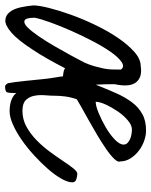

<svg xmlns="http://www.w3.org/2000/svg" viewBox="59 -659 587 745"><g transform="rotate(90 352.5 -286.5)"><path d="M302.7 -25.4Q297.9 -50.8 294.4 -86.4Q291 -122.1 287.1 -158.7Q283.2 -195.3 277.3 -227.5Q276.4 -232.4 276.4 -237.3Q271.5 -237.3 267.6 -238.3Q256.8 -239.3 248 -243.2Q246.1 -244.1 245.1 -246.1Q205.1 -168 172.9 -120.1Q135.7 -62.5 106.9 -37.6Q78.1 -12.7 58.6 -13.7Q39.1 -14.6 26.4 -31.2Q13.7 -47.9 8.3 -73.7Q2.9 -99.6 1 -122.1Q1 -143.6 10.7 -182.6Q20.5 -221.7 37.1 -268.1Q53.7 -314.5 76.7 -362.3Q99.6 -410.2 126 -449.2Q152.3 -488.3 180.7 -513.7Q209 -539.1 237.3 -539.1Q279.3 -545.9 299.3 -521Q319.3 -496.1 306.6 -437.5Q306.6 -397.5 308.6 -364.3Q312.5 -373 316.4 -383.8Q329.1 -416 343.3 -447.3Q357.4 -478.5 376.5 -504.4Q395.5 -530.3 422.9 -545.4Q450.2 -560.5 489.3 -559.6Q505.9 -559.6 526.9 -552.2Q547.9 -544.9 565.4 -531.2Q583 -517.6 594.7 -499Q606.4 -480.5 606.4 -459Q610.4 -451.2 596.7 -436.5Q583 -421.9 558.1 -404.8Q533.2 -387.7 502.9 -369.6Q472.7 -351.6 444.3 -335.9Q416 -320.3 394.5 -308.1Q373 -295.9 365.2 -291Q361.3 -280.3 358.4 -268.1Q355.5 -255.9 354 -244.1Q352.5 -232.4 352.1 -223.6Q351.6 -214.8 351.6 -209Q351.6 -190.4 349.6 -168Q347.7 -145.5 351.6 -126Q355.5 -106.4 368.2 -93.3Q380.9 -80.1 410.2 -80.1Q443.4 -80.1 471.7 -95.7Q500 -111.3 524.4 -135.3Q548.8 -159.2 568.8 -186.5Q588.9 -213.9 604.5 -237.3Q620.1 -260.7 632.8 -276.9Q645.5 -293 654.3 -293Q664.1 -293 675.8 -289.1Q687.5 -285.2 687.5 -273.4Q687.5 -255.9 673.3 -231Q659.2 -206.1 635.7 -179.2Q612.3 -152.3 583 -125.5Q553.7 -98.6 523.4 -77.6Q493.2 -56.6 463.9 -43.5Q434.6 -30.3 412.1 -30.3Q368.2 -30.3 345.7 -50.8Q342.8 -53.7 340.8 -56.6V-41Q340.8 -29.3 338.4 -21Q335.9 -12.7 314.5 -12.7Q311.5 -12.7 307.1 -17.6Q302.7 -22.5 302.7 -25.4ZM250 -461.9Q239.3 -477.5 220.7 -464.8Q202.1 -452.1 181.6 -422.9Q161.1 -393.6 139.6 -352.5Q118.2 -311.5 99.6 -269.5Q81.1 -227.5 67.4 -189.9Q53.7 -152.3 48.8 -127.9Q48.8 -92.8 59.6 -88.4Q70.3 -84 85.9 -99.6Q101.6 -115.2 121.6 -144.5Q141.6 -173.8 160.6 -207Q179.7 -240.2 196.8 -271.5Q213.9 -302.7 223.6 -322.3Q232.4 -342.8 237.3 -360.4Q242.2 -377.9 245.6 -394Q249 -410.2 249.5 -426.8Q250 -443.4 250 -461.9ZM482.4 -504.9Q465.8 -504.9 446.8 -488.8Q427.7 -472.7 412.1 -449.7Q396.5 -426.8 385.7 -403.3Q375 -379.9 375 -364.3Q390.6 -364.3 418 -375.5Q445.3 -386.7 473.1 -402.8Q501 -418.9 521 -438Q541 -457 541 -472.7Q541 -481.4 534.7 -487.8Q528.3 -494.1 519 -498Q509.8 -502 499.5 -503.4Q489.3 -504.9 482.4 -504.9Z"/></g></svg>

Font: Shadows Into Light
Style: Regular
Weight: 400
Designer: Kimberly Geswein
Foundry: Kimberly Geswein
Version: Version 001.000